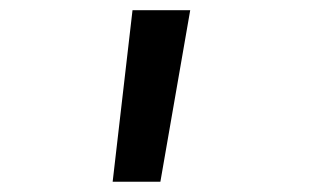

<svg xmlns="http://www.w3.org/2000/svg" viewBox="-20 -144 626 377"><path d="M201.2 212.9 240.2 -124H353.5L294.9 212.9Z"/></svg>

Font: Cascadia Code NF
Style: Regular
Weight: 400
Monospace: yes
Designer: Aaron Bell
Foundry: Saja Typeworks
Version: Version 2404.023; ttfautohint (v1.8.4)